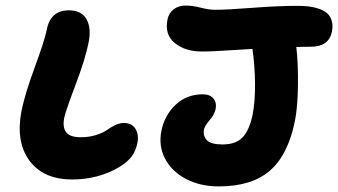

<svg xmlns="http://www.w3.org/2000/svg" viewBox="-20 -688 1215 690"><path d="M766.1 -18.1Q699.2 -18.1 647.9 -45.2Q596.7 -72.3 573 -118.2Q549.3 -164.1 560.1 -217.8Q571.3 -273.9 611.1 -311.5Q650.9 -349.1 709 -349.1Q733.9 -349.1 746.6 -334.5Q759.3 -319.8 754.9 -295.9Q751 -276.9 733.4 -256.3Q715.8 -235.8 712.9 -222.2Q709 -198.7 723.9 -183.8Q738.8 -168.9 779.8 -168.9Q827.6 -168.9 852.1 -194.6Q876.5 -220.2 888.2 -277.8Q897 -323.2 896.5 -387.5Q896 -451.7 887.2 -512.2Q865.7 -511.2 823.2 -508.3Q780.8 -505.4 753.7 -504.2Q726.6 -502.9 705.1 -502.9Q645.5 -502.9 608.2 -533.4Q570.8 -564 582 -618.2Q586.4 -640.6 603.8 -654.3Q621.1 -668 647 -668Q672.4 -668 701.4 -660.4Q730.5 -652.8 752.9 -652.8Q795.4 -652.8 887.2 -659.9Q979 -667 1049.8 -667Q1071.8 -667 1090.1 -664.8Q1108.4 -662.6 1126.2 -656.5Q1144 -650.4 1155.5 -640.4Q1167 -630.4 1172.1 -613.5Q1177.2 -596.7 1172.9 -574.2Q1162.1 -520 1096.2 -520Q1062 -520 1044.9 -519Q1051.8 -460 1050.8 -381.6Q1049.8 -303.2 1040 -253.9Q1015.1 -130.9 949.7 -74.5Q884.3 -18.1 766.1 -18.1ZM240.2 -43Q135.7 -43 85.9 -110.6Q36.1 -178.2 57.1 -289.1Q70.3 -352.5 105 -446.5Q139.6 -540.5 147.9 -580.1Q160.6 -650.9 228 -650.9Q273.4 -650.9 291.3 -618.2Q309.1 -585.4 297.9 -533.2Q287.1 -477.5 251.5 -383.1Q215.8 -288.6 210.9 -265.1Q204.1 -230 218 -212.4Q231.9 -194.8 270 -194.8Q300.8 -194.8 325.7 -202.9Q350.6 -210.9 363.8 -220.5Q377 -230 393.1 -238Q409.2 -246.1 424.8 -246.1Q453.6 -246.1 466.6 -225.3Q479.5 -204.6 474.1 -175.8Q468.3 -146 453.4 -126Q438.5 -106 409.2 -87.9Q333 -43 240.2 -43Z"/></svg>

Font: Shantell Sans Irregular
Style: Bold Italic
Weight: 700
Italic angle: -11.31°
Designer: Stephen Nixon, Anya Danilova, Shantell Martin
Foundry: Arrow Type
Version: Version 1.006;[9816181b4]